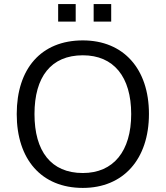

<svg xmlns="http://www.w3.org/2000/svg" viewBox="-20 -912 812 941"><path d="M62 -353C62 -131 183 9 386 9C584 9 710 -131 710 -354C710 -575 585 -714 386 -714C181 -714 62 -575 62 -353ZM149 -353C149 -535 230 -641 386 -641C537 -641 623 -536 623 -353C623 -171 536 -64 386 -64C230 -64 149 -171 149 -353ZM439 -806H525V-892H439ZM265 -806H351V-892H265Z"/></svg>

Font: Poppy and Pepper
Style: Regular
Weight: 400
Designer: Thy Ha
Foundry: Thy Ha
Version: Version 0.001;Glyphs 3.2 (3227)